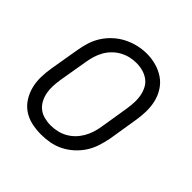

<svg xmlns="http://www.w3.org/2000/svg" viewBox="-149 -666 798 798"><g transform="rotate(45 250.0 -266.5)"><path d="M201 8Q172 8 145 2Q118 -4 96 -19Q74 -34 59.5 -57Q45 -80 38.5 -106Q32 -132 32.5 -160.5Q33 -189 38 -218L60 -348Q64 -373 72 -398Q80 -423 94.5 -445.5Q109 -468 129.5 -486.5Q150 -505 174 -517Q198 -529 223.5 -535Q249 -541 275 -541Q303 -541 330 -533.5Q357 -526 379 -511Q401 -496 415.5 -473.5Q430 -451 436.5 -424.5Q443 -398 442.5 -369.5Q442 -341 437 -312L416 -182Q411 -157 403 -132Q395 -107 380.5 -84.5Q366 -62 345.5 -43.5Q325 -25 301 -13Q277 -1 251.5 3.5Q226 8 201 8ZM202 -47Q221 -47 239.5 -51Q258 -55 275.5 -64.5Q293 -74 307 -88Q321 -102 331 -119Q341 -136 347 -154.5Q353 -173 356 -191L377 -321Q380 -341 381 -361Q382 -381 378.5 -399.5Q375 -418 366.5 -434.5Q358 -451 343 -462Q328 -473 309.5 -478Q291 -483 271 -483Q252 -483 233.5 -478.5Q215 -474 198 -464.5Q181 -455 167 -441Q153 -427 143.5 -410Q134 -393 128.5 -375Q123 -357 120 -339L98 -209Q95 -189 94 -169.5Q93 -150 96.5 -131.5Q100 -113 108.5 -96.5Q117 -80 131 -68.5Q145 -57 164 -52Q183 -47 202 -47Z"/></g></svg>

Font: Iosevka Curly Light Oblique
Style: Regular
Weight: 300
Italic angle: -9°
Monospace: yes
Designer: Belleve Invis
Foundry: Belleve Invis
Version: Version 11.1.0; ttfautohint (v1.8.3)